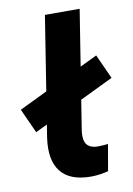

<svg xmlns="http://www.w3.org/2000/svg" viewBox="-123 -758 571 822"><g transform="rotate(-10 162.0 -347.0)"><path d="M206 11Q114 11 74.5 -39.5Q35 -90 49 -186L131 -705H282L200 -188Q197 -162 201.5 -145Q206 -128 220.5 -119.5Q235 -111 258 -111Q269 -111 279.5 -112Q290 -113 301 -114L281 1Q265 5 245.5 8Q226 11 206 11ZM7 -217 -41 -323 317 -496 365 -390Z"/></g></svg>

Font: Nunito Sans 12pt ExtraLight 12pt ExtraBold
Style: Italic
Weight: 800
Italic angle: -9°
Version: Version 3.101;gftools[0.9.27]